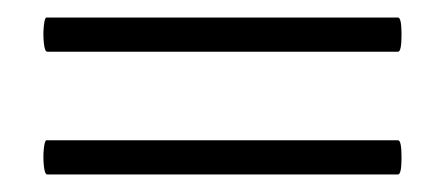

<svg xmlns="http://www.w3.org/2000/svg" viewBox="-20 -299 508 219"><path d="M34 -240Q31 -240 30 -250Q29 -260 30 -269.5Q31 -279 33 -279H434Q438 -279 438 -259.5Q438 -240 434 -240ZM34 -100Q31 -100 30 -110Q29 -120 30 -129.5Q31 -139 33 -139H434Q438 -139 438 -119.5Q438 -100 434 -100Z"/></svg>

Font: Cormorant
Style: Regular
Weight: 400
Designer: Christian Thalmann (Catharsis Fonts)
Version: Version 1.000;PS 001.000;hotconv 1.0.70;makeotf.lib2.5.58329